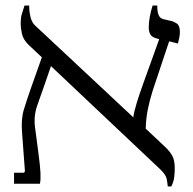

<svg xmlns="http://www.w3.org/2000/svg" viewBox="-20 -667 699 697"><path d="M31 0V-40H65Q72 -40 70 -52L60 -187Q56 -235 67 -270.5Q78 -306 93 -349L132 -459L85 -503Q64 -523 59.5 -545Q55 -567 55 -580Q55 -601 58.5 -613.5Q62 -626 69 -647H86V-643Q86 -625 91 -604.5Q96 -584 109 -573L464 -241Q466 -260 476.5 -294Q487 -328 499 -361L558 -525L554 -526Q532 -531 526 -541.5Q520 -552 520 -568Q520 -584 523.5 -604.5Q527 -625 534 -647H551V-643Q551 -624 556 -612Q561 -600 575 -597L601 -591Q611 -589 622 -581.5Q633 -574 633 -551Q633 -541 631 -531Q629 -521 626 -509L594 -517L534 -337Q523 -302 516.5 -269.5Q510 -237 509 -200L576 -137Q602 -113 609 -93.5Q616 -74 614 -42Q613 -25 611 -15Q609 -5 602 10H589Q588 -3 585 -18Q582 -33 562 -52L165 -427L143 -363Q129 -323 115.5 -285Q102 -247 107 -206L119 -115Q126 -63 127 -38.5Q128 -14 125 0Z"/></svg>

Font: Noto Serif Hebrew ExtraCondensed
Style: Regular
Weight: 400
Width: 2
Designer: Monotype Design Team
Foundry: Monotype Imaging Inc.
Version: Version 2.004; ttfautohint (v1.8.4.7-5d5b)